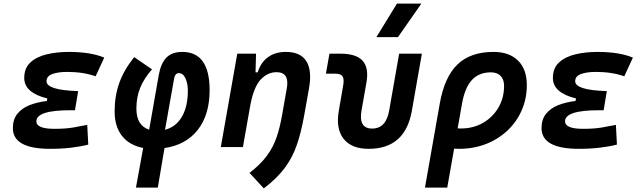

<svg xmlns="http://www.w3.org/2000/svg" viewBox="-20 -815 3556 1064"><path d="M258.3 9.8Q51.3 9.8 51.3 -105Q51.3 -153.3 76.2 -184.3Q101.1 -215.3 143.6 -232.2Q186 -249 239.7 -255.4L242.2 -269.5Q114.3 -300.8 114.3 -382.8Q114.3 -437.5 148.4 -469Q182.6 -500.5 238.8 -513.9Q294.9 -527.3 360.8 -527.3Q483.4 -527.3 557.6 -495.6L509.8 -392.1Q441.4 -416.5 352.1 -416.5Q302.2 -416.5 270 -404.8Q237.8 -393.1 237.8 -364.7Q237.8 -340.8 280.5 -326.9Q323.2 -313 413.1 -310.1L395.5 -204.1H370.1Q181.6 -204.1 181.6 -142.6Q181.6 -101.1 281.7 -101.1Q344.2 -101.1 386.7 -108.6Q429.2 -116.2 463.4 -123L469.2 -13.7Q427.7 -2.9 374.3 3.4Q320.8 9.8 258.3 9.8Z M854.5 224.6H733.4L773.4 4.9Q696.8 -9.8 656 -62Q615.2 -114.3 615.2 -197.3Q615.2 -283.7 641.1 -355.7Q667 -427.7 723.6 -498.5L822.3 -430.7Q777.3 -379.4 756.6 -327.6Q735.8 -275.9 735.8 -213.4Q735.8 -119.6 806.6 -96.2L859.9 -399.9Q872.1 -466.3 903.1 -496.8Q934.1 -527.3 990.2 -527.3Q1141.6 -527.3 1141.6 -315.4Q1141.6 -178.7 1075.9 -95.2Q1010.3 -11.7 891.6 5.4ZM894.5 -95.7Q954.6 -111.3 987.8 -167.7Q1021 -224.1 1021 -314Q1021 -350.6 1008.1 -380.1Q995.1 -409.7 971.2 -409.7Q950.2 -409.7 944.8 -379.4Z M1203.6 0 1294.9 -517.6H1398.9L1396 -414.1H1408.2Q1424.3 -468.3 1464.6 -497.8Q1504.9 -527.3 1564 -527.3Q1645 -527.3 1677.5 -476.1Q1710 -424.8 1692.4 -325.2L1665.5 -174.3Q1648.9 -81.5 1624.8 -11.5Q1600.6 58.6 1557.6 116.2Q1514.6 173.8 1441.9 229L1362.8 143.1Q1423.3 96.2 1458 49.6Q1492.7 2.9 1511.5 -50.8Q1530.3 -104.5 1542.5 -173.3L1569.3 -325.2Q1585.4 -415 1512.2 -415Q1464.8 -415 1426.5 -376.2Q1388.2 -337.4 1368.2 -237.8L1326.2 0Z M2022.9 9.8Q1927.7 9.8 1884 -45.9Q1840.3 -101.6 1857.4 -200.2L1881.3 -338.4Q1888.2 -376 1878.7 -391.4Q1869.1 -406.7 1838.9 -406.7H1786.1L1805.7 -517.6H1866.7Q1954.6 -517.6 1990 -477.8Q2025.4 -438 2010.3 -355.5L1983.4 -202.6Q1965.8 -102.5 2042.5 -102.5Q2119.1 -102.5 2136.7 -202.6L2191.9 -517.6H2317.9L2262.2 -200.2Q2225.1 9.8 2022.9 9.8ZM2065.9 -609.4 2179.7 -794.9H2314.9L2185.5 -609.4Z M2714.8 -527.3Q2802.2 -527.3 2850.8 -479.2Q2899.4 -431.2 2899.4 -343.8Q2899.4 -268.1 2871.1 -203.6Q2842.8 -139.2 2792 -91.3Q2741.2 -43.5 2672.6 -16.8Q2604 9.8 2523.4 9.8Q2510.3 9.8 2496.6 8.8L2458.5 224.6H2335L2417 -240.7Q2442.9 -388.2 2515.1 -457.8Q2587.4 -527.3 2714.8 -527.3ZM2539.6 -236.3 2516.1 -103.5Q2524.9 -103 2534.2 -103Q2602.5 -103 2656.5 -134Q2710.4 -165 2741.9 -218.5Q2773.4 -272 2773.4 -338.9Q2773.4 -375 2754.2 -394.5Q2734.9 -414.1 2700.2 -414.1Q2633.8 -414.1 2594.5 -371.1Q2555.2 -328.1 2539.6 -236.3Z M3188 9.8Q2981 9.8 2981 -105Q2981 -153.3 3005.9 -184.3Q3030.8 -215.3 3073.2 -232.2Q3115.7 -249 3169.4 -255.4L3171.9 -269.5Q3043.9 -300.8 3043.9 -382.8Q3043.9 -437.5 3078.1 -469Q3112.3 -500.5 3168.5 -513.9Q3224.6 -527.3 3290.5 -527.3Q3413.1 -527.3 3487.3 -495.6L3439.5 -392.1Q3371.1 -416.5 3281.7 -416.5Q3231.9 -416.5 3199.7 -404.8Q3167.5 -393.1 3167.5 -364.7Q3167.5 -340.8 3210.2 -326.9Q3252.9 -313 3342.8 -310.1L3325.2 -204.1H3299.8Q3111.3 -204.1 3111.3 -142.6Q3111.3 -101.1 3211.4 -101.1Q3273.9 -101.1 3316.4 -108.6Q3358.9 -116.2 3393.1 -123L3398.9 -13.7Q3357.4 -2.9 3304 3.4Q3250.5 9.8 3188 9.8Z"/></svg>

Font: Cascadia Code PL SemiBold
Style: Italic
Weight: 600
Italic angle: -10°
Monospace: yes
Designer: Aaron Bell
Foundry: Saja Typeworks
Version: Version 2404.023; ttfautohint (v1.8.4)